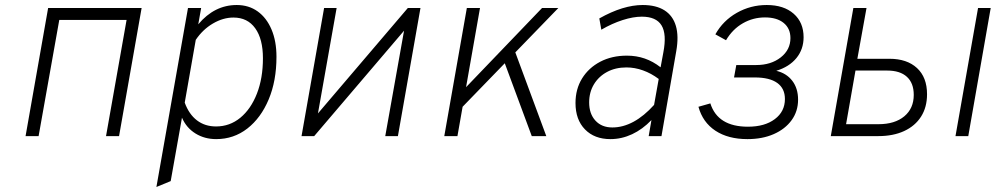

<svg xmlns="http://www.w3.org/2000/svg" viewBox="-20 -543 3982 766"><path d="M82 0 172 -511H545L455 0H403L485 -463.5H216.5L134 0Z M604 203 730 -511H782.5L771 -446Q835.5 -523 924.5 -523Q972.5 -523 1008 -497.5Q1043.5 -472 1063.2 -425.5Q1083 -379 1083 -316.5Q1083 -220.5 1052 -146.5Q1021 -72.5 966.8 -30.2Q912.5 12 842.5 12Q796 12 759.8 -10.5Q723.5 -33 706 -73.5L661 179.5ZM842 -38.5Q896.5 -38.5 938.8 -73.2Q981 -108 1005 -169.5Q1029 -231 1029 -310.5Q1029 -387.5 998.2 -430.2Q967.5 -473 911.5 -473Q870 -473 829.5 -449.2Q789 -425.5 761 -384L717 -133.5Q734 -87 765.8 -62.8Q797.5 -38.5 842 -38.5Z M1183 0 1273 -511H1323L1248.5 -90.5L1607 -511H1657.5L1567.5 0H1517L1592 -420.5L1233.5 0Z M1795.5 -86 1808 -162.5 2142.5 -511H2207.5ZM1752.5 0 1842.5 -511H1895L1805 0ZM2101.5 0 1986.5 -310.5 2028.5 -354 2159.5 0Z M2415.5 12Q2351.5 12 2313.8 -26.8Q2276 -65.5 2276 -132Q2276 -187.5 2302.2 -230Q2328.5 -272.5 2374.8 -296.8Q2421 -321 2481 -321Q2519 -321 2552.2 -309.5Q2585.5 -298 2615.5 -274.5L2626.5 -334Q2640.5 -407 2619.2 -441.8Q2598 -476.5 2540.5 -476.5Q2506.5 -476.5 2464.2 -463Q2422 -449.5 2379 -424.5L2371 -469.5Q2419 -496.5 2462.2 -509.8Q2505.5 -523 2544 -523Q2597.5 -523 2631 -501.8Q2664.5 -480.5 2676.5 -439.5Q2688.5 -398.5 2678 -339L2619 0H2568L2579 -64Q2543.5 -27 2501.8 -7.5Q2460 12 2415.5 12ZM2423 -34.5Q2465.5 -34.5 2507.5 -57.2Q2549.5 -80 2589.5 -124.5L2608 -228Q2578 -250.5 2545.2 -262.2Q2512.5 -274 2479 -274Q2435.5 -274 2402 -256Q2368.5 -238 2349.5 -206.5Q2330.5 -175 2330.5 -134.5Q2330.5 -89 2355.5 -61.8Q2380.5 -34.5 2423 -34.5Z M2962 12Q2885 12 2834.2 -21.5Q2783.5 -55 2766.5 -117L2814 -130.5Q2843.5 -37.5 2964 -37.5Q3031 -37.5 3071.2 -67.8Q3111.5 -98 3111.5 -148Q3111.5 -190 3081 -212Q3050.5 -234 2991.5 -234H2908.5L2917.5 -283.5H2996.5Q3056 -283.5 3094.8 -314Q3133.5 -344.5 3133.5 -391Q3133.5 -429.5 3106.5 -451.5Q3079.5 -473.5 3032 -473.5Q2984.5 -473.5 2943.8 -450.2Q2903 -427 2876.5 -382.5L2834 -406Q2864.5 -460.5 2919.5 -491.8Q2974.5 -523 3039 -523Q3107 -523 3146.5 -488.2Q3186 -453.5 3186 -394.5Q3186 -346.5 3157.5 -311.5Q3129 -276.5 3077 -260.5Q3117.5 -251 3140.8 -220.8Q3164 -190.5 3164 -145.5Q3164 -99 3138.2 -63.5Q3112.5 -28 3067 -8Q3021.5 12 2962 12Z M3294.5 0 3384.5 -511H3437L3400.5 -308.5H3528.5Q3598.5 -308.5 3638.5 -271.5Q3678.5 -234.5 3678.5 -167Q3678.5 -115.5 3654.8 -78Q3631 -40.5 3587.2 -20.2Q3543.5 0 3484 0ZM3355.5 -47.5H3484.5Q3550 -47.5 3587.8 -79Q3625.5 -110.5 3625.5 -164.5Q3625.5 -211.5 3598.2 -236.5Q3571 -261.5 3519.5 -261.5H3393ZM3792 0 3882 -511H3932.5L3843 0Z"/></svg>

Font: Overpass ExtraLight
Style: Italic
Weight: 250
Italic angle: -10°
Designer: Delve Withrington, Dave Bailey, Thomas Jockin
Foundry: Delve Fonts LLC
Version: Version 4.000